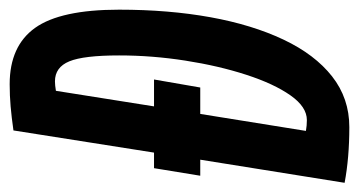

<svg xmlns="http://www.w3.org/2000/svg" viewBox="-200 -554 760 407"><g transform="rotate(-90 180.5 -350.0)"><path d="M115 10Q50 10 -3 0L46 -306H12L28 -404H61L108 -702Q136 -706 159 -708Q182 -710 206 -710Q287 -710 325.5 -656Q364 -602 364 -478Q364 -373 348 -284.5Q332 -196 300.5 -129.5Q269 -63 222.5 -26.5Q176 10 115 10ZM130 -80Q158 -80 182.5 -115Q207 -150 226 -208.5Q245 -267 256 -337.5Q267 -408 267 -478Q267 -553 254.5 -583.5Q242 -614 212 -614Q204 -614 192 -612L159 -404H216L199 -306H143L107 -82Q113 -81 118.5 -80.5Q124 -80 130 -80Z"/></g></svg>

Font: Georama ExtraCondensed SemiBold
Style: Italic
Weight: 600
Width: 2
Italic angle: -9°
Designer: Jean-Baptiste Levee
Foundry: Production Type
Version: Version 1.000